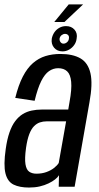

<svg xmlns="http://www.w3.org/2000/svg" viewBox="-23 -847 448 871"><path d="M108.4 3.8Q135.2 3.8 157.4 -1.3Q179.5 -6.5 197.2 -15.1Q214.9 -23.6 226.9 -33.1Q238.9 -42.5 244.6 -52.1L243.4 0H315.6L382.8 -382.7Q398.3 -466.7 387.4 -514.4Q376.6 -562.1 342 -582.2Q307.3 -602.2 250.9 -602.2Q214.5 -602.2 183.4 -592.7Q152.3 -583.1 126.4 -560.7Q100.6 -538.2 80.6 -499.7Q60.6 -461.1 46.2 -402.8L134.1 -389.8Q147.7 -446.3 163.8 -478.7Q180 -511.1 199.3 -524.3Q218.6 -537.6 240.8 -537.6Q266.5 -537.6 281.6 -523.4Q296.7 -509.3 299.9 -475.7Q303.1 -442.1 292.4 -384.3L286.6 -350H165.9Q142.7 -350 120.9 -345.4Q99.1 -340.9 80.3 -329.5Q61.6 -318 46.3 -297.9Q30.9 -277.8 20 -246.3Q9 -214.8 3 -171.1Q-7.6 -97.9 1.8 -60.4Q11.2 -22.9 38.7 -9.5Q66.3 3.8 108.4 3.8ZM142.3 -59.1Q122.7 -59.1 109.6 -68Q96.6 -76.9 92.5 -102.2Q88.4 -127.4 95.1 -176.3Q100.6 -214.6 109.8 -238.4Q119.1 -262.3 131.4 -274.6Q143.7 -287 158 -291.7Q172.3 -296.5 187.7 -296.5H276.9L243.4 -107.5Q236.4 -96.3 221.9 -84.9Q207.4 -73.6 187.3 -66.4Q167.2 -59.1 142.3 -59.1ZM260.6 -613.9Q276.7 -613.9 290.7 -622Q304.8 -630.1 313.8 -643.1Q322.9 -656.1 324.6 -671.7Q329.4 -695.9 315.1 -712.3Q300.8 -728.6 276.7 -728.6Q260.5 -728.6 246.8 -721.2Q233 -713.7 224 -700.8Q215.1 -687.9 211.9 -671.7Q208.3 -647.3 222.4 -630.6Q236.5 -613.9 260.6 -613.9ZM264.9 -649Q256.9 -649 251.7 -655.8Q246.5 -662.5 247.2 -671.6Q249.1 -681.8 256.6 -687.6Q264 -693.3 272 -693.3Q281 -693.3 286.2 -687.6Q291.5 -681.8 289.5 -671.6Q288.8 -662.5 281.4 -655.8Q273.9 -649 264.9 -649ZM223.1 -747.1H269.2L353.9 -826.9H288.6Z"/></svg>

Font: Anybody Thin Condensed
Style: Italic
Weight: 100
Width: 3
Italic angle: -10°
Version: Version 1.113;gftools[0.9.25]